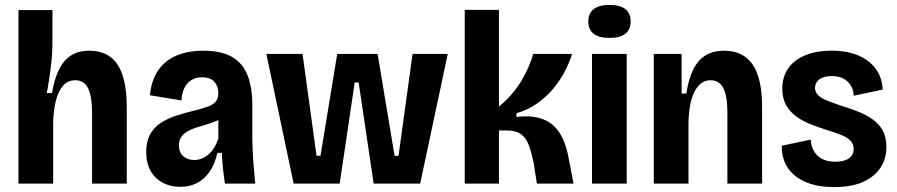

<svg xmlns="http://www.w3.org/2000/svg" viewBox="-20 -746 3645 780"><path d="M55 0V-323V-705H193V-573Q193 -552 191.5 -526.5Q190 -501 186.5 -474Q183 -447 179 -420Q175 -393 170 -368H191Q201 -426 220 -464Q239 -502 269 -521Q299 -540 343 -540Q421 -540 458 -483Q495 -426 495 -309V0H354V-286Q354 -356 337.5 -388Q321 -420 286 -420Q255 -420 235.5 -397Q216 -374 206.5 -335Q197 -296 196 -247V0Z M712 13Q674 13 642.5 -3Q611 -19 592.5 -50.5Q574 -82 574 -129Q574 -170 589 -198.5Q604 -227 631.5 -245.5Q659 -264 695.5 -276Q732 -288 775 -298Q805 -306 825.5 -313.5Q846 -321 856.5 -333.5Q867 -346 867 -368Q867 -395 851 -413.5Q835 -432 800 -432Q776 -432 758 -421Q740 -410 729.5 -389.5Q719 -369 717 -338L589 -359Q593 -402 608.5 -435.5Q624 -469 651.5 -492.5Q679 -516 718 -528Q757 -540 806 -540Q877 -540 920.5 -516Q964 -492 984.5 -443Q1005 -394 1005 -319V-201Q1005 -170 1006.5 -135Q1008 -100 1011 -65.5Q1014 -31 1017 0H894Q889 -30 886 -60.5Q883 -91 881 -125H863Q854 -83 833.5 -51.5Q813 -20 782.5 -3.5Q752 13 712 13ZM769 -96Q785 -96 800 -102Q815 -108 828 -119.5Q841 -131 851 -147.5Q861 -164 867 -184V-280L894 -276Q880 -264 861 -255.5Q842 -247 821 -241Q800 -235 779.5 -228.5Q759 -222 743 -213Q727 -204 717 -190.5Q707 -177 707 -156Q707 -127 724.5 -111.5Q742 -96 769 -96Z M1173 0 1062 -527H1209L1266 -113H1282L1350 -527H1514L1583 -113H1599L1656 -527H1799L1687 0H1498L1437 -411H1421L1360 0Z M1868 0V-706H2007V-313Q2035 -336 2058 -362.5Q2081 -389 2098 -417.5Q2115 -446 2127 -473.5Q2139 -501 2146 -527H2304Q2293 -491 2273.5 -454Q2254 -417 2226 -384Q2198 -351 2161 -325Q2124 -299 2078 -286V-271Q2130 -277 2166 -268Q2202 -259 2226 -238Q2250 -217 2265 -185.5Q2280 -154 2288 -114L2310 0H2161L2149 -78Q2140 -124 2129 -154.5Q2118 -185 2097 -200.5Q2076 -216 2038 -216H2007V0Z M2385 0V-527H2526V0ZM2456 -592Q2413 -592 2391.5 -609Q2370 -626 2370 -659Q2370 -692 2392 -709Q2414 -726 2456 -726Q2499 -726 2520.5 -709Q2542 -692 2542 -659Q2542 -626 2520.5 -609Q2499 -592 2456 -592Z M2636 0V-324V-527H2749V-366H2768Q2778 -428 2797.5 -466Q2817 -504 2848 -522Q2879 -540 2921 -540Q2999 -540 3037.5 -484Q3076 -428 3076 -311V0H2935V-288Q2935 -356 2918.5 -388Q2902 -420 2867 -420Q2838 -420 2818 -398Q2798 -376 2788 -338Q2778 -300 2777 -248V0Z M3368 14Q3312 14 3271.5 0.5Q3231 -13 3205 -36Q3179 -59 3167 -89.5Q3155 -120 3156 -154L3274 -179Q3274 -156 3285 -135Q3296 -114 3318 -101.5Q3340 -89 3374 -89Q3410 -89 3429 -103Q3448 -117 3448 -141Q3448 -161 3435 -174.5Q3422 -188 3398.5 -197.5Q3375 -207 3342 -217Q3310 -227 3277.5 -239.5Q3245 -252 3218 -270.5Q3191 -289 3174.5 -317.5Q3158 -346 3158 -386Q3158 -432 3181 -466.5Q3204 -501 3249 -520.5Q3294 -540 3359 -540Q3423 -540 3468.5 -520Q3514 -500 3539 -464.5Q3564 -429 3566 -382L3448 -357Q3448 -379 3437.5 -397Q3427 -415 3407.5 -426Q3388 -437 3359 -437Q3326 -437 3308.5 -423.5Q3291 -410 3291 -389Q3291 -372 3303.5 -359.5Q3316 -347 3339.5 -337.5Q3363 -328 3396 -317Q3432 -306 3465 -293Q3498 -280 3524.5 -261.5Q3551 -243 3566 -216Q3581 -189 3581 -148Q3581 -102 3557.5 -65.5Q3534 -29 3487.5 -7.5Q3441 14 3368 14Z"/></svg>

Font: Bricolage Grotesque 24pt SemiCondensed
Style: Bold
Weight: 700
Width: 4
Designer: Mathieu Triay
Foundry: Atelier Triay
Version: Version 1.001;gftools[0.9.33.dev8+g029e19f]